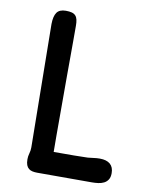

<svg xmlns="http://www.w3.org/2000/svg" viewBox="-86 -832 709 896"><g transform="rotate(10 268.5 -384.0)"><path d="M96.7 -54.2Q96.7 -68.4 100.8 -82.3Q105 -96.2 105 -111.8L97.7 -694.8Q98.1 -731.9 110.6 -749.8Q123 -767.6 153.3 -767.6Q169.9 -767.6 181.2 -764.6Q192.4 -761.7 199.2 -754.4Q206.1 -747.1 208.7 -735.4Q211.4 -723.6 211.4 -706.1V-632.8Q211.4 -602.5 211.2 -560.8Q210.9 -519 210.9 -471.7Q210.9 -424.3 210.9 -373.8Q210.9 -323.2 210.9 -275.1Q210.9 -227.1 210.9 -184.1Q210.9 -141.1 211.4 -108.9Q268.6 -108.9 307.9 -109.1Q347.2 -109.4 372.6 -110.4Q386.2 -111.3 399.9 -113.5Q413.6 -115.7 429.2 -115.7Q461.4 -115.7 478.3 -101.1Q495.1 -86.4 495.1 -58.1Q495.1 -39.1 487.8 -27.6Q480.5 -16.1 468.5 -10Q456.5 -3.9 441.7 -2Q426.8 0 411.6 0H152.3Q140.1 0 129.9 -2.2Q119.6 -4.4 112.3 -10.3Q105 -16.1 100.8 -26.6Q96.7 -37.1 96.7 -54.2Z"/></g></svg>

Font: Autour One
Style: Regular
Weight: 400
Version: Version 1.007; ttfautohint (v0.92) -l 24 -r 24 -G 200 -x 7 -